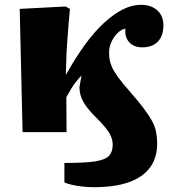

<svg xmlns="http://www.w3.org/2000/svg" viewBox="-20 -550 735 799"><path d="M370 229Q349 229 324.5 226.5Q300 224 279 219Q258 214 248 209V128H257Q335 128 376.5 121.5Q418 115 433.5 98.5Q449 82 449 52Q449 35 442 18Q435 1 417.5 -20.5Q400 -42 367 -74Q354 -88 343 -102Q332 -116 325 -129.5Q318 -143 314.5 -156.5Q311 -170 311 -183Q311 -187 310 -182.5Q309 -178 307.5 -170.5Q306 -163 305 -158.5Q304 -154 305 -158Q306 -162 309.5 -180Q313 -198 319 -236Q306 -222 295.5 -208.5Q285 -195 276 -180Q267 -165 256 -145L257 0H74L62 -513L253 -523L271 -513Q267 -475 264.5 -440Q262 -405 259.5 -372Q257 -339 256 -305.5Q255 -272 254 -238Q293 -308 332.5 -362.5Q372 -417 412 -454Q452 -491 490.5 -510.5Q529 -530 566 -530Q609 -530 634.5 -507Q660 -484 660 -445Q660 -401 637 -377Q614 -353 572 -353Q537 -353 517.5 -374.5Q498 -396 502 -431Q488 -428 476 -418.5Q464 -409 454.5 -395Q445 -381 439.5 -365Q434 -349 434 -333Q434 -317 436 -303Q438 -289 446 -271Q454 -253 472 -228Q490 -203 523 -166Q557 -127 578.5 -98.5Q600 -70 612.5 -47Q625 -24 629.5 -1Q634 22 634 48Q634 107 604 147.5Q574 188 515.5 208.5Q457 229 370 229Z"/></svg>

Font: Literata 18pt ExtraBold
Style: Regular
Weight: 800
Designer: Latin by Veronika Burian and Jose Scaglione. Greek by Irene Vlachou. Cyrillic by Vera Evstafieva.
Foundry: TypeTogether
Version: Version 3.103;gftools[0.9.29]